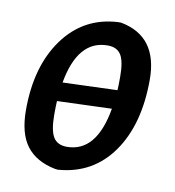

<svg xmlns="http://www.w3.org/2000/svg" viewBox="-62 -524 536 589"><g transform="rotate(10 206.5 -230.0)"><path d="M259 -469H269Q386 -447 386 -312Q386 -172 325 -85.5Q264 1 156 9L147 8Q87 -4 57.5 -43Q28 -82 28 -155Q28 -291 90.5 -377Q153 -463 259 -469ZM241 -393Q148 -393 124 -257L294 -263Q295 -276 295 -305Q295 -353 282.5 -373Q270 -393 241 -393ZM116 -155Q116 -107 128.5 -86Q141 -65 171 -65Q263 -65 287 -204L117 -198Q116 -184 116 -155Z"/></g></svg>

Font: Alegreya Sans SC Medium
Style: Italic
Weight: 500
Italic angle: -7°
Designer: Juan Pablo del Peral
Foundry: Huerta Tipografica
Version: Version 2.007